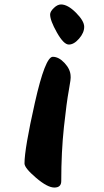

<svg xmlns="http://www.w3.org/2000/svg" viewBox="-20 -616 465 862"><path d="M205 -551Q205 -564 221.5 -580Q238 -596 254 -596Q284 -596 321 -559Q358 -522 358 -495.5Q358 -469 335 -442.5Q312 -416 289 -416Q266 -416 235.5 -470Q205 -524 205 -551ZM255 197Q255 226 224 226Q193 226 141.5 182Q90 138 90 118Q90 52 136.5 -154.5Q183 -361 217 -361Q244 -361 270 -333Q296 -305 297 -275Q299 -264 289 -210.5Q279 -157 267 -45.5Q255 66 255 197Z"/></svg>

Font: Kalam
Style: Bold
Weight: 700
Version: Version 2.001;PS 1.0;hotconv 1.0.79;makeotf.lib2.5.61930; tt